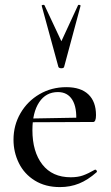

<svg xmlns="http://www.w3.org/2000/svg" viewBox="-20 -750 451 782"><path d="M35 -181Q35 -240 63.5 -289Q92 -338 141 -366.5Q190 -395 250 -395Q309 -395 340 -365.5Q371 -336 371 -281Q371 -253 359 -253H290Q294 -312 274.5 -343.5Q255 -375 216 -375Q167 -375 139.5 -333.5Q112 -292 112 -220Q112 -132 152.5 -80Q193 -28 268 -28Q297 -28 318 -35.5Q339 -43 367 -59H368Q371 -59 373.5 -55.5Q376 -52 374 -49Q338 -17 302 -2.5Q266 12 224 12Q165 12 122 -14.5Q79 -41 57 -85.5Q35 -130 35 -181ZM88 -267 312 -271V-253L89 -252ZM161 -729 230 -582 298 -729Q299 -731 304 -730Q309 -729 308 -726L241 -477Q239 -472 230 -472Q221 -472 218 -477L150 -726Q149 -729 154 -730Q159 -731 161 -729Z"/></svg>

Font: Cormorant Garamond Medium
Style: Regular
Weight: 500
Designer: Christian Thalmann (Catharsis Fonts)
Foundry: Catharsis Fonts
Version: Version 4.000